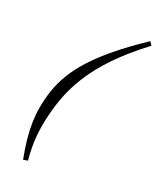

<svg xmlns="http://www.w3.org/2000/svg" viewBox="-214 -776 807 978"><g transform="rotate(30 190.0 -286.5)"><path d="M380 -692.5Q296 -602 241.8 -521.8Q187.5 -441.5 156.8 -366Q126 -290.5 113.5 -215.2Q101 -140 101 -59Q101 -30.5 103.8 0Q106.5 30.5 112.5 62.5Q118.5 94.5 128 129L104 137.5Q83 83.5 69.8 36.2Q56.5 -11 50.2 -53.5Q44 -96 44 -134.5Q44 -185.5 51.5 -235Q59 -284.5 78.5 -336Q98 -387.5 133.8 -444.2Q169.5 -501 225.8 -566.5Q282 -632 363 -709.5Z"/></g></svg>

Font: Newsreader 18pt
Style: Italic
Weight: 400
Italic angle: -17°
Version: Version 1.003